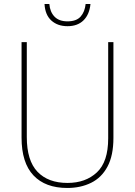

<svg xmlns="http://www.w3.org/2000/svg" viewBox="-20 -923 669 953"><path d="M543 -239Q543 -151 513.5 -96Q484 -41 432 -15.5Q380 10 314 10Q205 10 146 -52.5Q87 -115 87 -240V-714H113V-243Q113 -126 166 -70.5Q219 -15 315 -15Q405 -15 461 -67.5Q517 -120 517 -236V-714H543ZM429 -903Q424 -851 394.5 -822Q365 -793 315 -793Q266 -793 235 -821Q204 -849 201 -903H225Q228 -864 250.5 -840.5Q273 -817 315 -817Q359 -817 380 -840.5Q401 -864 405 -903Z"/></svg>

Font: Noto Sans Gurmukhi UI SemiCondensed Thin
Style: Regular
Weight: 100
Width: 4
Designer: Jelle Bosma - Monotype Design Team
Foundry: Monotype Imaging Inc.
Version: Version 2.004; ttfautohint (v1.8.4.7-5d5b)